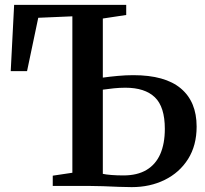

<svg xmlns="http://www.w3.org/2000/svg" viewBox="-20 -763 842 788"><path d="M520.5 5Q498 5 467 3.8Q436 2.5 403 1.2Q370 0 340.5 0H196.5V-42L277 -54V-696L137 -690L91 -471H24L38 -743H498V-701.5L402 -687V-444.5Q431 -448.5 463.8 -451.5Q496.5 -454.5 527 -454.5Q657.5 -454.5 722.2 -400Q787 -345.5 787 -243.5Q787 -166 751.8 -110.2Q716.5 -54.5 656.2 -24.8Q596 5 520.5 5ZM486.5 -43Q543.5 -43 581.2 -65.5Q619 -88 637.8 -130.8Q656.5 -173.5 656.5 -234Q656.5 -324.5 615.5 -363.8Q574.5 -403 494.5 -403Q470.5 -403 446.8 -400.5Q423 -398 402 -395V-49.5Q415.5 -46.5 437.5 -44.8Q459.5 -43 486.5 -43Z"/></svg>

Font: Merriweather 60pt SemiBold
Style: Regular
Weight: 600
Version: Version 2.100